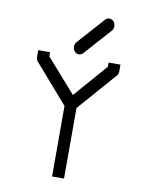

<svg xmlns="http://www.w3.org/2000/svg" viewBox="-84 -852 654 861"><g transform="rotate(10 243.0 -421.0)"><path d="M268 -371V-50H213.5V-371L62 -545Q54 -553.5 54 -566V-597H108V-578L242 -426L374.5 -578V-597H428.5V-568Q428.5 -554 421 -546ZM217 -619Q209 -627.5 209 -640Q209 -653 217 -662L325 -783Q333 -792 344 -792Q355.5 -792 363.5 -783Q371.5 -774 371.5 -761Q371.5 -748.5 363.5 -740L255.5 -619Q247.5 -610 236 -610Q225 -610 217 -619Z"/></g></svg>

Font: 3270 Nerd Font Mono SemCond
Style: Regular
Weight: 400
Monospace: yes
Version: Version 3.0.1;Nerd Fonts 3.1.1